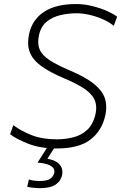

<svg xmlns="http://www.w3.org/2000/svg" viewBox="-20 -746 618 977"><path d="M269.5 9.5Q186 9.5 124.8 -14.2Q63.5 -38 31.5 -63L47.5 -109Q90 -78 143 -57.5Q196 -37 269 -37Q311 -37 352 -47Q393 -57 423.8 -85.2Q454.5 -113.5 466.5 -168Q469.5 -183.5 469.5 -197Q469.5 -222.5 459 -243Q442 -274 402.8 -298.8Q363.5 -323.5 305 -348Q233.5 -378.5 190.5 -409.5Q147.5 -440.5 132 -479.5Q123 -501.5 123 -529Q123 -549.5 128 -572.5Q143.5 -646 204.2 -685.8Q265 -725.5 367 -725.5Q408.5 -725.5 450.2 -715Q492 -704.5 525.5 -689.5Q559 -674.5 576 -661L559 -614.5Q534 -635 500.8 -649.2Q467.5 -663.5 433 -671Q398.5 -678.5 370 -678.5Q328.5 -678.5 288 -669.2Q247.5 -660 217.5 -635.5Q187.5 -611 178 -565Q174.5 -548 174.5 -533Q174.5 -511.5 182 -494Q194.5 -464.5 232.5 -439.8Q270.5 -415 337.5 -386.5Q416.5 -353 458.5 -318.8Q500.5 -284.5 513.5 -246.5Q520.5 -224.5 520.5 -200Q520.5 -181.5 516.5 -161.5Q499 -80.5 440 -35.5Q381 9.5 269.5 9.5ZM184 211.5Q170.5 211.5 150 209.5Q129.5 207.5 118.5 204.5L127 167Q133.5 170 148.5 172.5Q163.5 175 181.5 175Q220 175 235.8 163.5Q251.5 152 256 134.5Q257 131 257 127.5Q257 120.5 253.5 113Q248 102 229 93.2Q210 84.5 171 81.5L232 -14H264L260.5 0L221 62Q256 68 273.2 81.8Q290.5 95.5 295 112Q297.5 122 297.5 131Q297.5 137 296.5 143Q289.5 175.5 262.8 193.5Q236 211.5 184 211.5Z"/></svg>

Font: Heraclito ExtraLight
Style: Italic
Weight: 200
Italic angle: -12°
Designer: Kostas Bartsokas (font) & Cristiano Sobral (main changes)
Foundry: Kostas Bartsokas (font) & Cristiano Sobral (main changes)
Version: Version 1.00;July 8, 2020;FontCreator 13.0.0.2655 64-bit